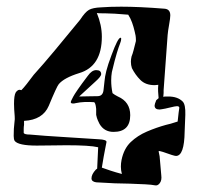

<svg xmlns="http://www.w3.org/2000/svg" viewBox="-20 -558 596 575"><path d="M444 -3Q434 -5 415.5 -6Q397 -7 368 -8Q349 -8 324 -9Q299 -10 268 -12Q254 -14 254 -24Q254 -36 267 -50L271 -53L274 -117Q249 -123 179 -123Q160 -123 137.5 -122.5Q115 -122 90 -122Q35 -122 24 -136Q21 -141 21 -151Q21 -174 23 -188.5Q25 -203 24 -210Q23 -221 22.5 -230.5Q22 -240 22 -247Q22 -272 27 -281Q34 -292 44 -288Q51 -295 60 -306.5Q69 -318 81 -334Q110 -366 144.5 -407.5Q179 -449 220 -499Q235 -522 246.5 -528.5Q258 -535 283 -536Q296 -537 311 -537.5Q326 -538 343 -538Q396 -538 472 -532Q490 -531 490 -512Q490 -504 486.5 -484.5Q483 -465 482 -453L470 -288Q470 -284 470 -279.5Q470 -275 469 -268Q473 -269 476.5 -269Q480 -269 484 -269Q512 -269 527 -254Q536 -245 535 -214L533 -164Q532 -91 507 -91Q501 -91 468 -103Q456 -107 455 -105L458 -90Q459 -82 460 -67.5Q461 -53 463 -33Q465 -18 458.5 -9.5Q452 -1 444 -3ZM345 -37Q342 -48 342 -59Q342 -64 342.5 -69Q343 -74 344 -79Q351 -113 371.5 -132.5Q392 -152 420 -164Q448 -176 477 -184Q482 -185 491 -187.5Q500 -190 512 -194Q514 -211 515 -221Q516 -231 517 -235Q517 -240 510 -240Q505 -240 489 -236Q473 -232 465 -231Q463 -231 461.5 -230.5Q460 -230 458 -230Q443 -230 443 -242Q443 -246 448 -258L455 -264Q454 -274 453.5 -284Q453 -294 454 -304Q452 -304 449 -303.5Q446 -303 443 -303Q416 -303 400.5 -318.5Q385 -334 375 -354Q372 -363 372 -373Q372 -377 372.5 -381Q373 -385 374 -389Q377 -396 380 -407.5Q383 -419 387 -435V-439Q387 -445 386 -451.5Q385 -458 383 -465Q380 -478 375.5 -490.5Q371 -503 364 -514Q341 -516 324 -517Q307 -518 297 -518Q271 -518 270 -519Q285 -483 285 -448Q285 -359 217 -339Q172 -325 156 -306Q150 -299 126 -241Q108 -199 52 -196V-184Q51 -178 51 -172Q51 -166 51 -160Q53 -155 70 -155Q114 -151 165.5 -148Q217 -145 275 -141Q299 -140 299 -133Q299 -132 295 -112.5Q291 -93 285 -56Q296 -52 311 -47Q326 -42 345 -37ZM320 -163Q292 -163 278 -187Q276 -191 273 -197.5Q270 -204 268 -214V-232Q266 -252 261 -252Q247 -253 233.5 -252.5Q220 -252 206 -249Q203 -248 199 -248Q192 -248 192 -252Q192 -254 194 -258Q196 -262 199 -268Q202 -274 213 -290Q224 -306 243 -331Q255 -348 268 -348Q283 -348 283 -336Q283 -329 265.5 -313.5Q248 -298 217 -269Q228 -269 241.5 -269.5Q255 -270 272 -270Q288 -270 290 -288Q292 -302 293 -315Q294 -328 298.5 -346Q303 -364 314 -393Q333 -445 341 -445Q343 -445 343 -442Q343 -436 339.5 -427.5Q336 -419 330 -399.5Q324 -380 315 -342Q314 -336 313.5 -330Q313 -324 313 -317Q313 -298 317 -279Q323 -274 333 -269Q370 -253 370 -213Q370 -163 320 -163Z"/></svg>

Font: Moo Lah Lah
Style: Regular
Weight: 400
Designer: Robert E. Leuschke
Foundry: Robert E. Leuschke
Version: Version 1.010; ttfautohint (v1.8.3)